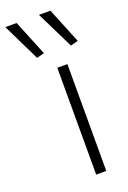

<svg xmlns="http://www.w3.org/2000/svg" viewBox="-237 -859 610 912"><g transform="rotate(-20 67.5 -403.0)"><path d="M9 -617 -83 -806H-26L47 -627ZM180 -617 87 -806H145L218 -627ZM83 -540H134V0H83Z"/></g></svg>

Font: Encode Sans Normal
Style: ExtraLight
Weight: 200
Designer: Pablo Impallari, Andres Torresi
Foundry: Pablo Impallari, Andres Torresi
Version: Version 1.000; ttfautohint (v1.00) -l 8 -r 50 -G 200 -x 14 -